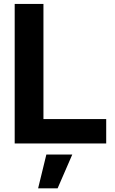

<svg xmlns="http://www.w3.org/2000/svg" viewBox="-20 -748 599 1001"><path d="M56.6 0V-727.5H206.5V-127.4H533.7V0ZM178.7 233.9 221.7 57.6H356.9L280.3 233.9Z"/></svg>

Font: Inter 28pt
Style: Bold
Weight: 700
Designer: Rasmus Andersson
Foundry: rsms
Version: Version 4.001;git-66647c0bb